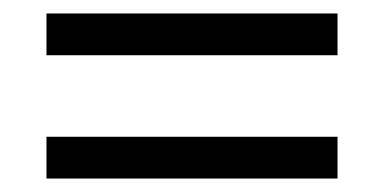

<svg xmlns="http://www.w3.org/2000/svg" viewBox="-20 -478 570 285"><path d="M49 -458V-396H481V-458ZM49 -213H481V-275H49Z"/></svg>

Font: LT Wave Text Light
Style: Regular
Weight: 300
Designer: Daniel Lyons
Version: Version 2.5 (Glyphs App)